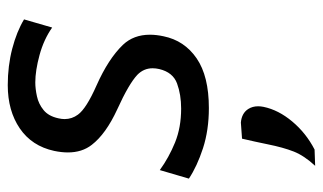

<svg xmlns="http://www.w3.org/2000/svg" viewBox="-188 -360 832 495"><g transform="rotate(-90 227.5 -112.0)"><path d="M197 11Q140 11 93.2 -4.2Q46.5 -19.5 15 -40.5L37 -115.5Q69.5 -92 108.2 -76.2Q147 -60.5 195.5 -60.5Q231.5 -60.5 260.2 -71Q289 -81.5 297.5 -117Q299.5 -126 299.5 -134Q299.5 -157 282.5 -173.5Q259 -195.5 194 -225Q130 -254.5 102 -291Q82.5 -316 82.5 -352.5Q82.5 -369 86.5 -388Q99 -445.5 144.5 -476.5Q190 -507.5 256 -507.5Q305.5 -507.5 349.8 -496Q394 -484.5 425.5 -465.5L404.5 -393Q374 -414.5 333.8 -425.5Q293.5 -436.5 263 -436.5Q246.5 -436.5 227 -432.2Q207.5 -428 191.8 -415.2Q176 -402.5 170.5 -377Q168.5 -368.5 168.5 -361Q168.5 -342 180 -326.5Q195.5 -305 255.5 -278.5Q324 -248 360 -210.5Q386 -183 386 -141Q386 -124.5 382 -106Q371 -52 325 -20.5Q279 11 197 11ZM48 285Q74 257 84.8 229.8Q95.5 202.5 103.5 162.5L110.5 129.5Q114 113 118 96.5L159.5 93.5Q183.5 95.5 194.5 112.5Q201.5 123.5 201.5 138Q201.5 144.5 200 152Q192 190.5 162.2 226Q132.5 261.5 90 283.5Z"/></g></svg>

Font: Heraclito
Style: Italic
Weight: 400
Italic angle: -12°
Designer: Kostas Bartsokas (font) & Cristiano Sobral (main changes)
Foundry: Kostas Bartsokas (font) & Cristiano Sobral (main changes)
Version: Version 1.00;July 8, 2020;FontCreator 13.0.0.2655 64-bit